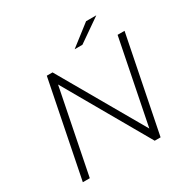

<svg xmlns="http://www.w3.org/2000/svg" viewBox="-192 -1047 1197 1219"><g transform="rotate(-30 407.0 -437.5)"><path d="M70 0 210 -700H252L606 -84L729 -700H780L640 0H597L244 -616L121 0ZM447 -757 599 -875H674L504 -757Z"/></g></svg>

Font: Montserrat Thin Light
Style: Italic
Weight: 300
Italic angle: -11.3°
Version: Version 9.000